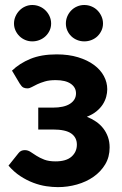

<svg xmlns="http://www.w3.org/2000/svg" viewBox="-20 -741 490 768"><path d="M14 0ZM28 -458.5Q58 -487.5 101.5 -505.5Q145 -523.5 206.5 -523.5Q254.5 -523.5 292.2 -512Q330 -500.5 356 -481.2Q382 -462 395.5 -436.8Q409 -411.5 409 -384Q409 -369.5 404.8 -353.8Q400.5 -338 391 -323.2Q381.5 -308.5 366 -295.8Q350.5 -283 327.5 -274Q347.5 -266 364.2 -254.5Q381 -243 393 -227.5Q405 -212 411.8 -193Q418.5 -174 418.5 -151Q418.5 -113 400.8 -83.5Q383 -54 354 -33.8Q325 -13.5 287.8 -3Q250.5 7.5 211.5 7.5Q190 7.5 164.8 3.8Q139.5 0 113.5 -9.8Q87.5 -19.5 61.8 -36.2Q36 -53 14 -78.5L54 -128.5Q63 -140.5 79 -140.5Q91.5 -140.5 102 -133.5Q112.5 -126.5 125.8 -118Q139 -109.5 157 -102.5Q175 -95.5 202 -95.5Q245 -95.5 266.2 -114.5Q287.5 -133.5 287.5 -162.5Q287.5 -191 265 -207Q242.5 -223 191 -223H133V-310.5H191Q236.5 -310.5 260.2 -326Q284 -341.5 284 -367.5Q284 -391.5 263 -406Q242 -420.5 202.5 -420.5Q177 -420.5 159.5 -415.2Q142 -410 129.2 -404Q116.5 -398 107.2 -392.8Q98 -387.5 89.5 -387.5Q80 -387.5 73.2 -391Q66.5 -394.5 59 -406.5ZM184.5 -647Q184.5 -632 178.5 -619Q172.5 -606 162.2 -596.2Q152 -586.5 138.2 -581Q124.5 -575.5 109 -575.5Q94.5 -575.5 81.2 -581Q68 -586.5 58 -596.2Q48 -606 42 -619Q36 -632 36 -647Q36 -662 42 -675.5Q48 -689 58 -699.2Q68 -709.5 81.2 -715.2Q94.5 -721 109 -721Q124.5 -721 138.2 -715.2Q152 -709.5 162.2 -699.2Q172.5 -689 178.5 -675.5Q184.5 -662 184.5 -647ZM392 -647Q392 -632 386 -619Q380 -606 370 -596.2Q360 -586.5 346.2 -581Q332.5 -575.5 317 -575.5Q302 -575.5 288.5 -581Q275 -586.5 265 -596.2Q255 -606 249.2 -619Q243.5 -632 243.5 -647Q243.5 -662 249.2 -675.5Q255 -689 265 -699.2Q275 -709.5 288.5 -715.2Q302 -721 317 -721Q332.5 -721 346.2 -715.2Q360 -709.5 370 -699.2Q380 -689 386 -675.5Q392 -662 392 -647Z"/></svg>

Font: Lato Heavy
Style: Regular
Weight: 800
Designer: Lukasz Dziedzic
Foundry: tyPoland Lukasz Dziedzic
Version: Version 2.007; 2014-02-27